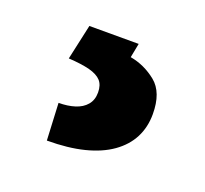

<svg xmlns="http://www.w3.org/2000/svg" viewBox="-56 -66 376 352"><g transform="rotate(20 132.0 110.0)"><path d="M65.4 -2.4H161.6L156.2 25.4Q184.1 30.3 207 48.8Q230 67.4 230 109.9Q230 135.3 219.5 155.8Q209 176.3 188 191.2Q167 206.1 136 213.9Q105 221.7 64 221.7L60.5 149.4Q78.1 149.4 92 145Q106 140.6 114 131.1Q122.1 121.6 122.1 106.9Q122.1 92.3 114.7 84.2Q107.4 76.2 91.6 72Q75.7 67.9 50.3 66.4Z"/></g></svg>

Font: Roboto SemiBold
Style: Regular
Weight: 600
Designer: Christian Robertson
Foundry: Google
Version: Version 3.009; 2024